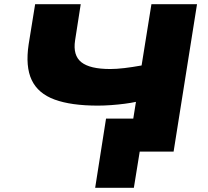

<svg xmlns="http://www.w3.org/2000/svg" viewBox="-20 -725 994 918"><path d="M620 173H435L487 -158H746L720 0H648ZM592 0 630 -238Q607 -233 576.5 -229Q546 -225 512 -222.5Q478 -220 448 -220Q320 -220 241 -249Q162 -278 131.5 -342.5Q101 -407 117 -513L148 -705H366L339 -532Q328 -460 369 -427.5Q410 -395 507 -395Q537 -395 575 -399.5Q613 -404 657 -412L704 -705H922L810 0Z"/></svg>

Font: Nunito Sans 7pt Expanded Black
Style: Italic
Weight: 900
Width: 7
Italic angle: -9°
Designer: Vernon Adams
Foundry: Vernon Adams
Version: Version 3.101;gftools[0.9.27]